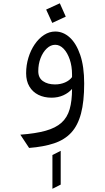

<svg xmlns="http://www.w3.org/2000/svg" viewBox="-20 -908 656 1194"><path d="M161 12 106.5 -70.5Q201.5 -77.5 264 -95Q326.5 -112.5 362.5 -145Q398.5 -177.5 413.2 -229Q428 -280.5 428 -355Q407 -330.5 374 -315.5Q341 -300.5 300.5 -300.5Q254.5 -300.5 218.8 -318.2Q183 -336 162.8 -370Q142.5 -404 142.5 -452.5Q142.5 -503 156.8 -549.5Q171 -596 196.2 -632.8Q221.5 -669.5 254.2 -690.8Q287 -712 323.5 -712Q373 -712 413.8 -675Q454.5 -638 479 -566Q503.5 -494 503.5 -388.5Q503.5 -276.5 483.8 -202Q464 -127.5 422.8 -83Q381.5 -38.5 316.5 -16.8Q251.5 5 161 12ZM306 266V56L357.5 30V240ZM322 -383Q356 -383 384.2 -395.2Q412.5 -407.5 428 -428.5V-445Q428 -496 413.8 -538Q399.5 -580 375.8 -604.8Q352 -629.5 323.5 -629.5Q295 -629.5 270.8 -606.5Q246.5 -583.5 232.2 -546.2Q218 -509 218 -465.5Q218 -424 247.2 -403.5Q276.5 -383 322 -383ZM305 -765.5 267 -848.5 352 -887.5 389 -804.5Z"/></svg>

Font: Overpass Mono
Style: Regular
Weight: 400
Designer: Delve Withrington, Dave Bailey
Foundry: Delve Fonts LLC
Version: Version 4.000